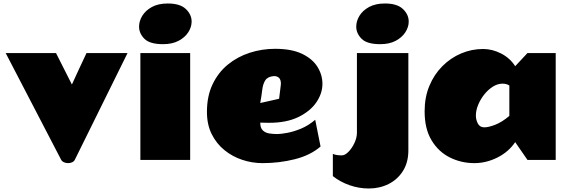

<svg xmlns="http://www.w3.org/2000/svg" viewBox="-20 -908 3232 1090"><path d="M297.9 -606.9 388.2 -428.2Q408.2 -473.1 429.4 -517.8Q450.7 -562.5 471.2 -606.9H704.1L404.8 -1Q400.4 8.3 389.6 13.2Q378.9 18.1 366.2 18.1Q354.5 18.1 343.3 13.2Q332 8.3 327.1 -1L12.2 -606.9Z M932.6 -888.2Q1002 -888.2 1034.9 -856.9Q1067.9 -825.7 1067.9 -785.2Q1067.9 -754.9 1049.1 -725.3Q1030.3 -695.8 994.1 -676.5Q958 -657.2 905.8 -657.2Q830.6 -657.2 800 -687.7Q769.5 -718.3 769.5 -756.8Q769.5 -788.1 787.6 -818.1Q805.7 -848.1 842 -868.2Q878.4 -888.2 932.6 -888.2ZM1059.6 0H776.9V-606.9H1059.6Z M1470.7 18.1Q1411.6 18.1 1355.5 -0.5Q1299.3 -19 1253.9 -55.9Q1208.5 -92.8 1181.6 -147Q1154.8 -201.2 1154.8 -272.9Q1154.8 -362.3 1186.8 -429.4Q1218.8 -496.6 1273.4 -541.3Q1328.1 -585.9 1397.5 -608.4Q1466.8 -630.9 1541.5 -630.9Q1636.2 -630.9 1695.6 -602.1Q1754.9 -573.2 1782.7 -527.8Q1810.5 -482.4 1810.5 -432.1Q1810.5 -377.9 1775.9 -327.1Q1741.2 -276.4 1674.1 -243.7Q1606.9 -210.9 1508.8 -210.9Q1499.5 -210.9 1484.1 -211.2Q1468.8 -211.4 1457.5 -211.9Q1457.5 -181.2 1472.2 -167.5Q1486.8 -153.8 1509 -150.4Q1531.2 -147 1553.7 -147Q1573.7 -147 1610.1 -153.6Q1646.5 -160.2 1689 -177.7Q1731.4 -195.3 1769.5 -228L1799.8 -76.2Q1742.2 -26.4 1654.1 -4.2Q1565.9 18.1 1470.7 18.1ZM1457.5 -323.2 1564.5 -347.2 1573.7 -421.9Q1573.7 -424.8 1574.2 -427.5Q1574.7 -430.2 1574.7 -433.1Q1574.7 -476.1 1534.7 -476.1Q1500 -473.1 1486.3 -452.4Q1472.7 -431.6 1468.8 -398.2Q1464.8 -364.7 1457.5 -323.2Z M2165.5 -888.2Q2234.4 -888.2 2267.3 -856.9Q2300.3 -825.7 2300.3 -785.2Q2300.3 -754.9 2281.5 -725.3Q2262.7 -695.8 2226.8 -676.5Q2190.9 -657.2 2138.7 -657.2Q2063.5 -657.2 2033 -687.7Q2002.4 -718.3 2002.4 -756.8Q2002.4 -788.1 2020.5 -818.1Q2038.6 -848.1 2075 -868.2Q2111.3 -888.2 2165.5 -888.2ZM1869.6 -34.2Q1889.2 -25.9 1920.4 -25.9Q1938.5 -25.9 1958.5 -46.4Q1978.5 -66.9 1992.4 -96.7Q2006.3 -126.5 2006.3 -154.8V-606.9H2298.3V-54.2Q2298.3 13.7 2267.8 62.3Q2237.3 110.8 2186.3 136.5Q2135.3 162.1 2073.7 162.1Q2018.1 162.1 1964.8 143.6Q1911.6 125 1869.6 91.8Z M2390.6 -275.9Q2390.6 -356 2417.7 -420.9Q2444.8 -485.8 2491.7 -532.7Q2538.6 -579.6 2598.1 -604.7Q2657.7 -629.9 2722.7 -629.9Q2774.9 -629.9 2825 -604.2Q2875 -578.6 2904.8 -532.2L2974.6 -606.9H3134.8V0H2974.6L2904.8 -101.1Q2867.2 -45.4 2803.7 -13.7Q2740.2 18.1 2672.9 18.1Q2598.6 18.1 2534.2 -13.9Q2469.7 -45.9 2430.2 -111.1Q2390.6 -176.3 2390.6 -275.9ZM2681.6 -252Q2681.6 -228 2692.9 -206.5Q2704.1 -185.1 2729.5 -185.1Q2753.9 -185.1 2792 -200Q2830.1 -214.8 2871.6 -250V-422.9Q2854.5 -433.1 2833 -433.1Q2805.2 -433.1 2778.3 -416.3Q2751.5 -399.4 2729.7 -372.3Q2708 -345.2 2694.8 -313.5Q2681.6 -281.7 2681.6 -252Z"/></svg>

Font: Rammetto One
Style: Regular
Weight: 400
Designer: Vernon Adams
Foundry: Vernon Adams
Version: Version 1.100; ttfautohint (v1.8.4.7-5d5b)